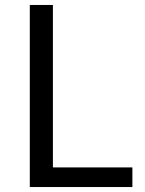

<svg xmlns="http://www.w3.org/2000/svg" viewBox="-20 -753 582 773"><path d="M100 0H513V-79H193V-733H100Z"/></svg>

Font: Source Han Sans KR Regular
Style: Regular
Weight: 400
Designer: Ryoko NISHIZUKA (kana & ideographs); Paul D. Hunt (Latin, Greek & Cyrillic); Wenlong ZHANG (bopomofo); Sandoll Communica
Foundry: Adobe Systems Incorporated
Version: Version 1.004;PS 1.004;hotconv 1.0.82;makeotf.lib2.5.63406